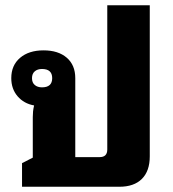

<svg xmlns="http://www.w3.org/2000/svg" viewBox="-20 -712 660 732"><path d="M64 0V-90L105 -111V-265Q105 -277 106 -287Q107 -297 110 -310Q71 -317 47 -345Q23 -373 23 -414Q23 -463 56.5 -491.5Q90 -520 146 -520Q202 -520 234.5 -492Q267 -464 267 -414V-113H360Q389 -113 389 -142V-692H551V-116Q551 -60 521 -30Q491 0 435 0ZM140 -379Q179 -379 179 -414Q179 -449 140 -449Q123 -449 112.5 -440Q102 -431 102 -414Q102 -397 112.5 -388Q123 -379 140 -379Z"/></svg>

Font: Noto Sans Thai Looped UI ExtraBold
Style: Regular
Weight: 800
Designer: Cadson Demak Team
Foundry: Cadson Demak Co., Ltd.
Version: Version 1.000